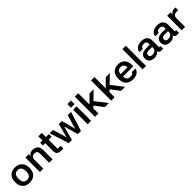

<svg xmlns="http://www.w3.org/2000/svg" viewBox="595 -2765 4822 4822"><g transform="rotate(-45 3005.5 -354.0)"><path d="M293.3 10Q175.3 10 107.2 -59.1Q39 -128.1 39 -257.1Q39 -386 107.5 -455.7Q176 -525.3 293.4 -525.3Q371.7 -525.3 428.7 -494.2Q485.7 -463 517.3 -403.3Q549 -343.7 549 -257.3Q549 -127.7 480.2 -58.8Q411.3 10 293.3 10ZM294 -87Q362.7 -87 395.3 -129.8Q428 -172.7 428 -257Q428 -341.3 395.3 -384.8Q362.7 -428.3 294 -428.3Q225.3 -428.3 192.7 -384.8Q160 -341.3 160 -257Q160 -172.7 192.7 -129.8Q225.3 -87 294 -87Z M780.7 0H659.7V-515H780.7L780 -450Q803.3 -487 836 -506.2Q868.7 -525.3 920 -525.3Q1006 -525.3 1057.8 -477.5Q1109.7 -429.7 1109.7 -317.7V0H988.7V-317.3Q988.7 -376.7 964.5 -402.5Q940.3 -428.3 892.3 -428.3Q856 -428.3 831 -415.2Q806 -402 793.3 -374.7Q780.7 -347.3 780.7 -303Z M1493 -418.3H1387V-96.7H1493V0H1413.3Q1348.7 0 1307.3 -30.7Q1266 -61.3 1266 -131V-418.3H1184V-515H1266V-662H1387V-515H1493Z M1520.7 -515H1639.7L1748 -144.7H1750.7L1847.3 -515H1955.3L2052.7 -146.7H2055.3L2163 -515H2281L2117.3 0H2004.7L1902.3 -371.3H1898.7L1798 0H1685Z M2477.7 -515V0H2356.7V-515ZM2353 -718.3H2481.3V-591H2353Z M2837 -350 3110.7 0H2965.7L2752.7 -279.7ZM2738.7 0H2617.7V-718.3H2738.7ZM2721.3 -299 2938 -515H3083.7L2723 -168Z M3413 -350 3686.7 0H3541.7L3328.7 -279.7ZM3314.7 0H3193.7V-718.3H3314.7ZM3297.3 -299 3514 -515H3659.7L3299 -168Z M3775 -303.7H4076.3Q4074 -363.7 4043.8 -397.5Q4013.7 -431.3 3956.7 -431.3Q3888.7 -431.3 3858 -390.2Q3827.3 -349 3827.3 -257Q3827.3 -165 3857.5 -124.5Q3887.7 -84 3963.7 -84Q4016.7 -84 4038.7 -99.2Q4060.7 -114.3 4066.7 -142.7H4191.7Q4185.3 -98 4158.3 -63.5Q4131.3 -29 4083.2 -9.5Q4035 10 3963.7 10Q3838.3 10 3772.7 -58.8Q3707 -127.7 3707 -256Q3707 -386 3772.7 -455.7Q3838.3 -525.3 3956.7 -525.3Q4030 -525.3 4083.7 -495.3Q4137.3 -465.3 4167.2 -405.8Q4197 -346.3 4197 -256.7V-219.7H3774Z M4427.7 0H4306.7V-718.3H4427.7Z M5038 0H4967Q4923 0 4899 -30Q4875 -60 4873.3 -109.7L4896.7 -108Q4878.7 -54.7 4837 -22.3Q4795.3 10 4725.3 10Q4669.3 10 4626.8 -7.2Q4584.3 -24.3 4560.7 -59.5Q4537 -94.7 4537 -149.3Q4537 -197.3 4555.5 -228.8Q4574 -260.3 4604.8 -278Q4635.7 -295.7 4672.7 -303.2Q4709.7 -310.7 4746.7 -310.7H4873.7V-345Q4873.7 -389.7 4851.2 -411.2Q4828.7 -432.7 4777.7 -432.7Q4727.3 -432.7 4705 -415.2Q4682.7 -397.7 4677.3 -360.7H4556.3Q4560 -413.7 4590.7 -450.5Q4621.3 -487.3 4670.8 -506.3Q4720.3 -525.3 4780.7 -525.3Q4814.7 -525.3 4851.5 -517.5Q4888.3 -509.7 4920.2 -489Q4952 -468.3 4972.2 -431.7Q4992.3 -395 4992.3 -337V-97H5038ZM4654.3 -153Q4654.3 -117 4675 -99.8Q4695.7 -82.7 4740.3 -82.7Q4803.3 -82.7 4838.5 -112.8Q4873.7 -143 4873.7 -193.3V-226.7H4747.7Q4699.7 -226.7 4677 -208Q4654.3 -189.3 4654.3 -153Z M5600 0H5529Q5485 0 5461 -30Q5437 -60 5435.3 -109.7L5458.7 -108Q5440.7 -54.7 5399 -22.3Q5357.3 10 5287.3 10Q5231.3 10 5188.8 -7.2Q5146.3 -24.3 5122.7 -59.5Q5099 -94.7 5099 -149.3Q5099 -197.3 5117.5 -228.8Q5136 -260.3 5166.8 -278Q5197.7 -295.7 5234.7 -303.2Q5271.7 -310.7 5308.7 -310.7H5435.7V-345Q5435.7 -389.7 5413.2 -411.2Q5390.7 -432.7 5339.7 -432.7Q5289.3 -432.7 5267 -415.2Q5244.7 -397.7 5239.3 -360.7H5118.3Q5122 -413.7 5152.7 -450.5Q5183.3 -487.3 5232.8 -506.3Q5282.3 -525.3 5342.7 -525.3Q5376.7 -525.3 5413.5 -517.5Q5450.3 -509.7 5482.2 -489Q5514 -468.3 5534.2 -431.7Q5554.3 -395 5554.3 -337V-97H5600ZM5216.3 -153Q5216.3 -117 5237 -99.8Q5257.7 -82.7 5302.3 -82.7Q5365.3 -82.7 5400.5 -112.8Q5435.7 -143 5435.7 -193.3V-226.7H5309.7Q5261.7 -226.7 5239 -208Q5216.3 -189.3 5216.3 -153Z M5815.7 0H5694.7V-515H5815.7L5815 -438.7Q5836.7 -477.7 5868.8 -496.3Q5901 -515 5949 -515H5989V-418.3H5924.7Q5870 -418.3 5842.8 -389.2Q5815.7 -360 5815.7 -296.3Z"/></g></svg>

Font: Asta Sans Light
Style: Regular
Weight: 300
Designer: 42dot
Version: Version 1.000